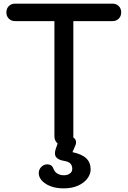

<svg xmlns="http://www.w3.org/2000/svg" viewBox="-20 -801 701 1055"><path d="M331 0Q309 0 294 -15Q279 -30 279 -52V-781H383V-52Q383 -30 368 -15Q353 0 331 0ZM63 -685Q42 -685 28.5 -698.5Q15 -712 15 -733Q15 -754 28.5 -767.5Q42 -781 63 -781H598Q619 -781 632.5 -767.5Q646 -754 646 -733Q646 -712 632.5 -698.5Q619 -685 598 -685ZM330 234Q270 234 231.5 209Q193 184 193 150Q193 130 207 116Q221 102 240 102Q252 102 260.5 107.5Q269 113 274 127Q281 145 296.5 153.5Q312 162 331 162Q351 162 364 152.5Q377 143 377 127Q377 109 367 98Q357 87 332 83Q301 78 288.5 62.5Q276 47 287 15L297 -13Q304 -33 318 -43.5Q332 -54 354 -54Q379 -54 391.5 -38Q404 -22 393 1L378 35Q430 46 454 69Q478 92 478 130Q478 156 460 180Q442 204 409 219Q376 234 330 234Z"/></svg>

Font: Comfortaa
Style: Bold
Weight: 700
Designer: Johan Aakerlund
Foundry: Johan Aakerlund
Version: Version 3.104; ttfautohint (v1.8.1.43-b0c9)